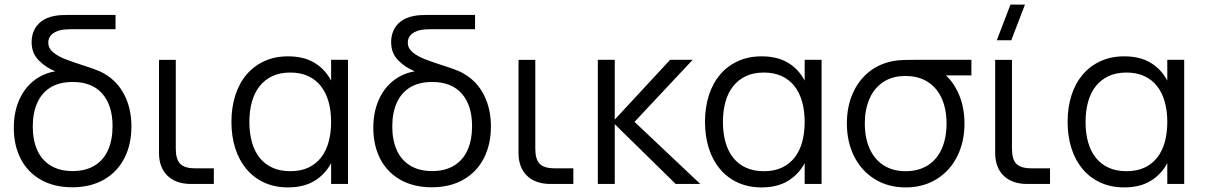

<svg xmlns="http://www.w3.org/2000/svg" viewBox="-20 -800 5240 835"><path d="M294.5 14.5Q216 14.5 158.5 -17.8Q101 -50 70.5 -108.5Q40 -167 40 -244.5Q40 -322 71 -381Q102 -440 159.5 -470Q188 -484.5 220.5 -490Q179 -506.5 148.5 -537.5Q117.5 -568.5 117.5 -617Q117.5 -644 127.8 -667.2Q138 -690.5 160 -707.2Q182 -724 216 -730.5Q230 -733.5 244.8 -734.2Q259.5 -735 275.5 -735H482.5V-673H292Q276 -673 263.8 -672Q251.5 -671 241 -668.5Q217.5 -662.5 203.8 -649Q190 -635.5 190 -614.5Q190 -590.5 210.5 -573Q231 -555.5 265.2 -542.2Q299.5 -529 368 -507Q378 -503.5 386.5 -500.5Q411 -492.5 433 -480Q490.5 -447 521 -387.2Q551.5 -327.5 551.5 -250Q551.5 -171.5 520.8 -111.8Q490 -52 432 -18.8Q374 14.5 294.5 14.5ZM296 -56Q352.5 -56 391.5 -80Q430.5 -104 450 -147.8Q469.5 -191.5 469.5 -251.5Q469.5 -341.5 425 -392.5Q380.5 -443.5 296 -443.5Q238.5 -443.5 199.8 -419.8Q161 -396 141.8 -352.2Q122.5 -308.5 122.5 -250Q122.5 -190 142.2 -146.5Q162 -103 201 -79.5Q240 -56 296 -56Z M910 0H809.5Q777.5 0 751.8 -9.2Q726 -18.5 708.2 -35.8Q690.5 -53 681 -77.8Q671.5 -102.5 671.5 -133.5V-539.5H744.5V-153.5Q744.5 -107 763.8 -87.5Q783 -68 829 -68H910Z M1493.5 -540V0H1420V-90.5Q1393.5 -41 1347 -13Q1300.5 15 1232.5 15Q1175 15 1129.2 -6Q1083.5 -27 1051.8 -64.8Q1020 -102.5 1003.2 -154.8Q986.5 -207 986.5 -269.5Q986.5 -333.5 1003.5 -386Q1020.5 -438.5 1052.5 -476Q1084.5 -513.5 1130 -534.2Q1175.5 -555 1232.5 -555Q1301 -555 1347.2 -527.2Q1393.5 -499.5 1420 -449.5V-540ZM1242.5 -484.5Q1197.5 -484.5 1164.2 -468.8Q1131 -453 1108.8 -424.8Q1086.5 -396.5 1075.5 -357Q1064.5 -317.5 1064.5 -269.5Q1064.5 -221 1075.8 -181.2Q1087 -141.5 1109.2 -113.8Q1131.5 -86 1164.8 -70.8Q1198 -55.5 1242.5 -55.5Q1288 -55.5 1321.2 -71.2Q1354.5 -87 1376.5 -115.2Q1398.5 -143.5 1409.2 -183Q1420 -222.5 1420 -269.5Q1420 -318.5 1408.8 -358Q1397.5 -397.5 1375.2 -425.8Q1353 -454 1319.8 -469.2Q1286.5 -484.5 1242.5 -484.5Z M1858 14.5Q1779.5 14.5 1722 -17.8Q1664.5 -50 1634 -108.5Q1603.5 -167 1603.5 -244.5Q1603.5 -322 1634.5 -381Q1665.5 -440 1723 -470Q1751.5 -484.5 1784 -490Q1742.5 -506.5 1712 -537.5Q1681 -568.5 1681 -617Q1681 -644 1691.2 -667.2Q1701.5 -690.5 1723.5 -707.2Q1745.5 -724 1779.5 -730.5Q1793.5 -733.5 1808.2 -734.2Q1823 -735 1839 -735H2046V-673H1855.5Q1839.5 -673 1827.2 -672Q1815 -671 1804.5 -668.5Q1781 -662.5 1767.2 -649Q1753.5 -635.5 1753.5 -614.5Q1753.5 -590.5 1774 -573Q1794.5 -555.5 1828.8 -542.2Q1863 -529 1931.5 -507Q1941.5 -503.5 1950 -500.5Q1974.5 -492.5 1996.5 -480Q2054 -447 2084.5 -387.2Q2115 -327.5 2115 -250Q2115 -171.5 2084.2 -111.8Q2053.5 -52 1995.5 -18.8Q1937.5 14.5 1858 14.5ZM1859.5 -56Q1916 -56 1955 -80Q1994 -104 2013.5 -147.8Q2033 -191.5 2033 -251.5Q2033 -341.5 1988.5 -392.5Q1944 -443.5 1859.5 -443.5Q1802 -443.5 1763.2 -419.8Q1724.5 -396 1705.2 -352.2Q1686 -308.5 1686 -250Q1686 -190 1705.8 -146.5Q1725.5 -103 1764.5 -79.5Q1803.5 -56 1859.5 -56Z M2473.5 0H2373Q2341 0 2315.2 -9.2Q2289.5 -18.5 2271.8 -35.8Q2254 -53 2244.5 -77.8Q2235 -102.5 2235 -133.5V-539.5H2308V-153.5Q2308 -107 2327.2 -87.5Q2346.5 -68 2392.5 -68H2473.5Z M2580 -540H2653.5V-280L2894.5 -540H2992.5L2739.5 -270L3025.5 0H2918.5L2653.5 -260V0H2580Z M3553 -540V0H3479.5V-90.5Q3453 -41 3406.5 -13Q3360 15 3292 15Q3234.5 15 3188.8 -6Q3143 -27 3111.2 -64.8Q3079.5 -102.5 3062.8 -154.8Q3046 -207 3046 -269.5Q3046 -333.5 3063 -386Q3080 -438.5 3112 -476Q3144 -513.5 3189.5 -534.2Q3235 -555 3292 -555Q3360.5 -555 3406.8 -527.2Q3453 -499.5 3479.5 -449.5V-540ZM3302 -484.5Q3257 -484.5 3223.8 -468.8Q3190.5 -453 3168.2 -424.8Q3146 -396.5 3135 -357Q3124 -317.5 3124 -269.5Q3124 -221 3135.2 -181.2Q3146.5 -141.5 3168.8 -113.8Q3191 -86 3224.2 -70.8Q3257.5 -55.5 3302 -55.5Q3347.5 -55.5 3380.8 -71.2Q3414 -87 3436 -115.2Q3458 -143.5 3468.8 -183Q3479.5 -222.5 3479.5 -269.5Q3479.5 -318.5 3468.2 -358Q3457 -397.5 3434.8 -425.8Q3412.5 -454 3379.2 -469.2Q3346 -484.5 3302 -484.5Z M3918.5 15Q3842.5 15 3784.5 -20.8Q3726.5 -56.5 3694.8 -119.8Q3663 -183 3663 -263Q3663 -334.5 3687.8 -392Q3712.5 -449.5 3758.5 -486.8Q3804.5 -524 3867.5 -535Q3886.5 -538.5 3912.2 -539.2Q3938 -540 3972 -540H4204.5V-472H4094Q4125 -443.5 4145.5 -400Q4174.5 -339 4174.5 -263Q4174.5 -183 4142.8 -119.8Q4111 -56.5 4053 -20.8Q3995 15 3918.5 15ZM3918.5 -55.5Q3975.5 -55.5 4015.8 -81.5Q4056 -107.5 4076.2 -154.2Q4096.5 -201 4096.5 -263Q4096.5 -324 4076.2 -370.5Q4056 -417 4015.8 -443.2Q3975.5 -469.5 3918.5 -469.5Q3917.5 -469.5 3916.5 -469.5Q3860.5 -469.5 3820.8 -443Q3781 -416.5 3761 -369.5Q3741 -322.5 3741 -263Q3741 -200.5 3762 -153.5Q3783 -106.5 3823 -81Q3863 -55.5 3918.5 -55.5Z M4315 -625 4374.5 -780H4437.5L4378 -625ZM4546.5 0H4446Q4414 0 4388.2 -9.2Q4362.5 -18.5 4344.8 -35.8Q4327 -53 4317.5 -77.8Q4308 -102.5 4308 -133.5V-539.5H4381V-153.5Q4381 -107 4400.2 -87.5Q4419.5 -68 4465.5 -68H4546.5Z M5130 -540V0H5056.5V-90.5Q5030 -41 4983.5 -13Q4937 15 4869 15Q4811.5 15 4765.8 -6Q4720 -27 4688.2 -64.8Q4656.5 -102.5 4639.8 -154.8Q4623 -207 4623 -269.5Q4623 -333.5 4640 -386Q4657 -438.5 4689 -476Q4721 -513.5 4766.5 -534.2Q4812 -555 4869 -555Q4937.5 -555 4983.8 -527.2Q5030 -499.5 5056.5 -449.5V-540ZM4879 -484.5Q4834 -484.5 4800.8 -468.8Q4767.5 -453 4745.2 -424.8Q4723 -396.5 4712 -357Q4701 -317.5 4701 -269.5Q4701 -221 4712.2 -181.2Q4723.5 -141.5 4745.8 -113.8Q4768 -86 4801.2 -70.8Q4834.5 -55.5 4879 -55.5Q4924.5 -55.5 4957.8 -71.2Q4991 -87 5013 -115.2Q5035 -143.5 5045.8 -183Q5056.5 -222.5 5056.5 -269.5Q5056.5 -318.5 5045.2 -358Q5034 -397.5 5011.8 -425.8Q4989.5 -454 4956.2 -469.2Q4923 -484.5 4879 -484.5Z"/></svg>

Font: Vela Sans
Style: Regular
Weight: 400
Designer: Principal design: Mikhail Sharanda - project Manrope.
Design modification: Ravid Balaliev
Foundry: Mikhail Sharanda
Version: Version 1.001